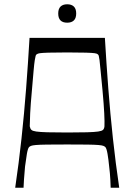

<svg xmlns="http://www.w3.org/2000/svg" viewBox="-20 -877 628 897"><path d="M51 0Q68 -115 80.5 -230.5Q93 -346 102 -463.5Q111 -581 118 -700H470Q477 -581 486 -463.5Q495 -346 507.5 -230.5Q520 -115 537 0H497Q497 -8 495.5 -37.5Q494 -67 490 -99Q487 -131 482.5 -157.5Q478 -184 472 -190Q469 -193 463 -195.5Q457 -198 440 -199.5Q423 -201 388.5 -201.5Q354 -202 294 -202Q233 -202 198.5 -201.5Q164 -201 147.5 -199.5Q131 -198 125 -195.5Q119 -193 116 -190Q110 -184 105.5 -157.5Q101 -131 97 -99Q94 -67 92 -37.5Q90 -8 90 0ZM294 -258Q352 -258 386.5 -259Q421 -260 438.5 -262.5Q456 -265 461.5 -270.5Q467 -276 468 -287Q469 -306 467 -347.5Q465 -389 459 -454Q453 -513 450 -547Q447 -581 445 -596Q443 -611 441.5 -616Q440 -621 437 -623Q433 -627 422 -628.5Q411 -630 382 -631Q353 -632 294 -632Q235 -632 206 -631Q177 -630 166.5 -628.5Q156 -627 151 -623Q148 -621 146.5 -616Q145 -611 142.5 -596Q140 -581 137 -547Q134 -513 129 -454Q123 -389 121 -347.5Q119 -306 119 -287Q121 -276 126.5 -270.5Q132 -265 149.5 -262.5Q167 -260 201.5 -259Q236 -258 294 -258ZM294 -771Q252 -771 252 -814Q252 -836 263 -846.5Q274 -857 294 -857Q314 -857 325 -846.5Q336 -836 336 -814Q336 -792 325 -781.5Q314 -771 294 -771Z"/></svg>

Font: Ojuju
Style: Regular
Weight: 400
Designer: Chisaokwu Joboson, Mirko Velimirovic
Foundry: Udi Foundry
Version: Version 1.000